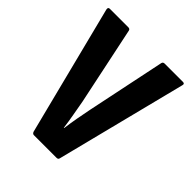

<svg xmlns="http://www.w3.org/2000/svg" viewBox="-185 -767 879 879"><g transform="rotate(45 254.0 -327.5)"><path d="M180 0Q172 0 168 -10L8 -641Q5 -655 17 -655H136Q147 -655 149 -646L229 -265Q235 -230 241.5 -194.5Q248 -159 253 -121H255Q260 -159 266.5 -194.5Q273 -230 280 -265L359 -645Q361 -655 372 -655H490Q503 -655 499 -642L339 -9Q337 0 327 0Z"/></g></svg>

Font: Sofia Sans Condensed ExtraBold
Style: Regular
Weight: 800
Designer: Botio Nikoltchev, Ani Petrova
Foundry: lettersoup
Version: Version 4.101